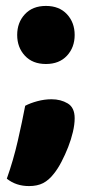

<svg xmlns="http://www.w3.org/2000/svg" viewBox="-20 -513 306 648"><path d="M162 73Q145 95 125.5 105Q106 115 78 115Q34 115 3 90Q25 28 40 -37.5Q55 -103 65 -156Q82 -165 106 -171.5Q130 -178 154 -178Q185 -178 208.5 -164Q232 -150 232 -114Q232 -93 226 -67.5Q220 -42 210 -16.5Q200 9 187.5 33Q175 57 162 73ZM38 -395Q38 -437 64 -465Q90 -493 135 -493Q180 -493 206 -465Q232 -437 232 -395Q232 -353 206 -325Q180 -297 135 -297Q90 -297 64 -325Q38 -353 38 -395Z"/></svg>

Font: Baloo Paaji
Style: Regular
Weight: 400
Designer: Shuchita Grover and Ek Type
Foundry: Ek Type
Version: Version 1.443;PS 1.000;hotconv 16.6.51;makeotf.lib2.5.65220;